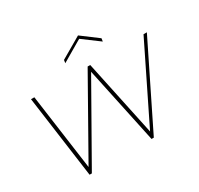

<svg xmlns="http://www.w3.org/2000/svg" viewBox="-152 -908 1135 1095"><g transform="rotate(-30 415.5 -360.5)"><path d="M142 0 68 -540H90L159 -41L441 -540H458L564 -41L809 -540H831L565 0H550L443 -504L157 0ZM590 -640 587 -620 478 -701 340 -620 343 -640 482 -721Z"/></g></svg>

Font: Poppins Thin
Style: Italic
Weight: 250
Italic angle: -10°
Designer: Ninad Kale (Devanagari), Jonny Pinhorn (Latin)
Foundry: Indian Type Foundry
Version: Version 3.200;PS 1.000;hotconv 16.6.54;makeotf.lib2.5.65590